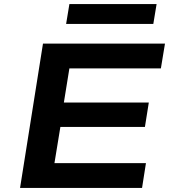

<svg xmlns="http://www.w3.org/2000/svg" viewBox="-20 -918 840 938"><path d="M78 0 190 -705H786L766 -584H319L292 -417H707L688 -298H275L246 -121H693L674 0ZM303 -801 319 -898H745L729 -801Z"/></svg>

Font: Nunito Sans 7pt Expanded
Style: Bold Italic
Weight: 700
Width: 7
Italic angle: -9°
Designer: Vernon Adams
Foundry: Vernon Adams
Version: Version 3.101;gftools[0.9.27]